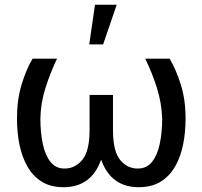

<svg xmlns="http://www.w3.org/2000/svg" viewBox="-20 -774 847 804"><path d="M116.5 -528.4H218.8Q190 -467.7 170.1 -404.8Q150.2 -342 149.1 -277Q149.1 -220.2 158.9 -172.8Q168.7 -125.4 190.9 -96.8Q213.1 -68.2 250 -68.2Q294.7 -68.2 324.9 -104.9Q355.1 -141.7 355.1 -230.1V-376.4H453.1V-230.1Q453.1 -141.7 482.6 -104.9Q512.1 -68.2 556.8 -68.2Q594.5 -68.2 616.8 -96.4Q639.2 -124.6 649.1 -172.1Q659.1 -219.5 659.1 -277Q657 -342 637.4 -404.8Q617.9 -467.7 588.1 -528.4H690.3Q717 -483.7 737 -420.3Q757.1 -356.9 757.1 -277Q757.1 -220.5 746.8 -169Q736.5 -117.5 713.4 -77.1Q690.3 -36.6 652.9 -13.3Q615.4 9.9 561.1 9.9Q444.6 9.9 403.4 -105.5Q362.9 9.9 245.7 9.9Q191.8 9.9 154.7 -13.3Q117.5 -36.6 94.6 -77.1Q71.7 -117.5 61.4 -169Q51.1 -220.5 51.1 -277Q51.1 -356.9 70.5 -420.3Q89.8 -483.7 116.5 -528.4ZM353.7 -588.1 377.8 -754.3H468.8L411.9 -588.1Z"/></svg>

Font: Interface
Style: Regular
Weight: 400
Designer: Rasmus Andersson
Foundry: rsms
Version: Version 1.8